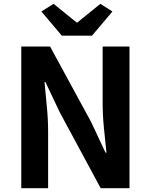

<svg xmlns="http://www.w3.org/2000/svg" viewBox="-20 -984 789 1004"><path d="M91.3 0V-740.8H241.8L456.5 -346L531.7 -185.8H536.7Q530.6 -243.5 523.6 -312.7Q516.7 -381.9 516.7 -445.4V-740.8H657.2V0H506.4L292.7 -396.4L217.5 -555H212.8Q217.9 -495.4 224.7 -428.3Q231.6 -361.2 231.6 -296.7V0ZM303.3 -797.4 196.4 -923.9 260.2 -964 380.5 -866.5H384.5L505 -964L567.8 -923.9L461.1 -797.4Z"/></svg>

Font: Noto Sans TC Thin
Style: Regular
Weight: 100
Designer: Ryoko NISHIZUKA 西塚涼子 (kana, bopomofo & ideographs); Paul D. Hunt (Latin, Greek & Cyrillic); Sandoll Communications 산돌커뮤니
Foundry: Adobe
Version: Version 2.004-H2;hotconv 1.0.118;makeotfexe 2.5.65603